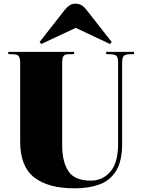

<svg xmlns="http://www.w3.org/2000/svg" viewBox="-20 -1013 776 1047"><path d="M388 14Q242 14 166 -46Q90 -106 90 -240V-668Q90 -693 83.5 -704.5Q77 -716 54 -717L25 -718V-730H384V-718L349 -717Q331 -716 325 -705.5Q319 -695 319 -668V-221Q319 -131 353 -79.5Q387 -28 475 -28Q540 -28 582 -77Q624 -126 624 -228V-668Q624 -697 616.5 -706.5Q609 -716 586 -717L559 -718V-730H711V-718L682 -717Q661 -716 653.5 -706.5Q646 -697 646 -668V-229Q646 -135 613.5 -82Q581 -29 523 -7.5Q465 14 388 14ZM205 -773 196 -784 333 -959Q345 -974 359 -983.5Q373 -993 393 -993Q410 -993 424.5 -984.5Q439 -976 455 -955L589 -784L580 -773L393 -861Z"/></svg>

Font: Display Black
Style: Regular
Weight: 900
Designer: Latin by Veronika Burian and Jose Scaglione. Greek by Irene Vlachou. Cyrillic by Vera Evstafieva.
Foundry: TypeTogether
Version: Version 3.002